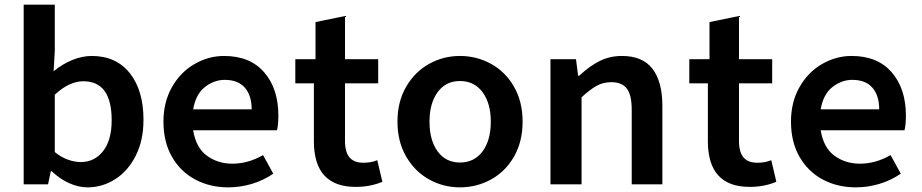

<svg xmlns="http://www.w3.org/2000/svg" viewBox="-20 -794 3971 827"><path d="M202 -57H199L187 0H82V-774H216V-575L211 -487Q250 -519 292.5 -536Q335 -553 375 -553Q480 -553 539 -479Q598 -405 598 -278Q598 -189 564.5 -123Q531 -57 476 -22Q421 13 357 13Q318 13 278 -5Q238 -23 202 -57ZM461 -276Q461 -444 339 -444Q278 -444 216 -386V-139Q243 -117 272 -106.5Q301 -96 328 -96Q387 -96 424 -143Q461 -190 461 -276Z M684 -270Q684 -354 720.5 -418.5Q757 -483 817.5 -518Q878 -553 945 -553Q1057 -553 1118 -482.5Q1179 -412 1179 -296Q1179 -257 1173 -233H812Q824 -158 871 -123.5Q918 -89 981 -89Q1049 -89 1113 -126L1157 -46Q1115 -17 1065 -2Q1015 13 963 13Q884 13 820.5 -21Q757 -55 720.5 -119Q684 -183 684 -270ZM1064 -323Q1064 -383 1034.5 -416.5Q1005 -450 948 -450Q902 -450 862.5 -419Q823 -388 812 -323Z M1332 -186V-435H1252V-539H1339V-699L1466 -725V-539H1609V-435H1466V-187Q1466 -139 1485.5 -116Q1505 -93 1545 -93Q1579 -93 1605 -104L1627 -11Q1575 11 1512 11Q1332 11 1332 -186Z M1692 -270Q1692 -356 1729.5 -420.5Q1767 -485 1828.5 -519Q1890 -553 1961 -553Q2033 -553 2095 -519Q2157 -485 2194 -420.5Q2231 -356 2231 -270Q2231 -184 2194 -119.5Q2157 -55 2095 -21Q2033 13 1961 13Q1890 13 1828.5 -21Q1767 -55 1729.5 -119.5Q1692 -184 1692 -270ZM2094 -270Q2094 -349 2058.5 -397Q2023 -445 1961 -445Q1900 -445 1865 -397Q1830 -349 1830 -270Q1830 -190 1865 -142Q1900 -94 1961 -94Q2023 -94 2058.5 -142Q2094 -190 2094 -270Z M2351 -539H2461L2470 -468H2475Q2520 -510 2563.5 -531.5Q2607 -553 2659 -553Q2748 -553 2790.5 -497.5Q2833 -442 2833 -338V0H2701V-321Q2701 -385 2680 -412.5Q2659 -440 2613 -440Q2578 -440 2550 -424.5Q2522 -409 2485 -375V0H2351Z M3029 -186V-435H2949V-539H3036V-699L3163 -725V-539H3306V-435H3163V-187Q3163 -139 3182.5 -116Q3202 -93 3242 -93Q3276 -93 3302 -104L3324 -11Q3272 11 3209 11Q3029 11 3029 -186Z M3387 -270Q3387 -354 3423.5 -418.5Q3460 -483 3520.5 -518Q3581 -553 3648 -553Q3760 -553 3821 -482.5Q3882 -412 3882 -296Q3882 -257 3876 -233H3515Q3527 -158 3574 -123.5Q3621 -89 3684 -89Q3752 -89 3816 -126L3860 -46Q3818 -17 3768 -2Q3718 13 3666 13Q3587 13 3523.5 -21Q3460 -55 3423.5 -119Q3387 -183 3387 -270ZM3767 -323Q3767 -383 3737.5 -416.5Q3708 -450 3651 -450Q3605 -450 3565.5 -419Q3526 -388 3515 -323Z"/></svg>

Font: Nebula Sans Semibold
Style: Regular
Weight: 600
Designer: Paul D. Hunt for Adobe (as Source Sans)
Foundry: Nebula Entertainment & Broadcasting LLC
Version: Version 1.010